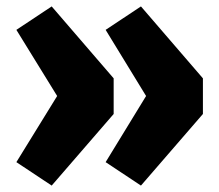

<svg xmlns="http://www.w3.org/2000/svg" viewBox="-20 -583 683 598"><path d="M141 -563 31 -490 158 -284 31 -78 141 -5 334 -228V-339ZM419 -563 309 -490 435 -284 309 -78 419 -5 612 -228V-339Z"/></svg>

Font: Fira Sans ExtraBold
Style: Regular
Weight: 800
Designer: bBox Type GmbH & Carrois Corporate GbR & Edenspiekermann AG
Foundry: bBox Type GmbH & Carrois Corporate GbR & Edenspiekermann AG
Version: Version 4.300;PS 004.300;hotconv 1.0.88;makeotf.lib2.5.64775